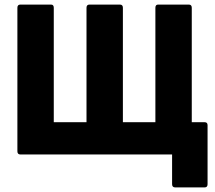

<svg xmlns="http://www.w3.org/2000/svg" viewBox="-20 -675 941 839"><path d="M746 144Q732 144 732 130V0H69Q56 0 56 -14V-641Q56 -655 69 -655H203Q215 -655 215 -641V-141H358V-641Q358 -655 371 -655H504Q517 -655 517 -641V-141H659V-641Q659 -655 671 -655H805Q818 -655 818 -641V-141H874Q887 -141 887 -128V130Q887 144 874 144Z"/></svg>

Font: Sofia Sans Semi Condensed Black
Style: Regular
Weight: 900
Designer: Botio Nikoltchev, Ani Petrova
Foundry: lettersoup
Version: Version 4.100; ttfautohint (v1.8.4.7-5d5b)